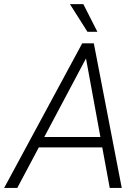

<svg xmlns="http://www.w3.org/2000/svg" viewBox="-59 -924 685 944"><path d="M350.6 -903.8 419.9 -767.6H371.1L284.7 -903.8ZM-38.6 0 345.2 -710.9H402.3L539.6 0H480.5L443.8 -199.2H131.8L25.9 0ZM158.7 -250.5H434.6L363.8 -636.7Z"/></svg>

Font: Mardoto Light
Style: Italic
Weight: 300
Italic angle: -12°
Designer: Christian Robertson, Vahan Hovhannisyan
Foundry: Google
Version: Version 1.000